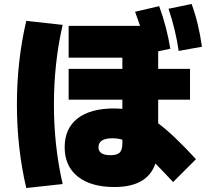

<svg xmlns="http://www.w3.org/2000/svg" viewBox="-20 -875 1040 965"><path d="M305 -135Q305 -229 369.5 -279.5Q434 -330 555 -330Q569 -330 595 -328V-374H325V-529H595V-585H325V-745H684Q663 -805 659 -816L780 -844Q818 -741 836 -630L775 -617V-529H935V-374H775V-255Q848 -202 965 -75L850 40L836 25Q794 -20 761 -53Q721 65 555 65Q437 65 371 12.5Q305 -40 305 -135ZM112 -770 295 -750Q251 -559 251 -350Q251 -141 295 50L112 70Q65 -131 65 -350Q65 -569 112 -770ZM535 -95Q569 -95 582 -108.5Q595 -122 595 -155V-173Q571 -180 545 -180Q475 -180 475 -135Q475 -95 535 -95ZM943 -855Q978 -761 995 -640L878 -619Q863 -724 827 -831Z"/></svg>

Font: Enso Black
Style: Regular
Weight: 900
Designer: Coji Morishita
Foundry: UNDERFOREST DESIGN
Version: Version 1.000